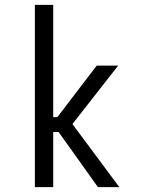

<svg xmlns="http://www.w3.org/2000/svg" viewBox="-20 -770 590 790"><path d="M123.5 0V-750H199V-288H216L378 -500H466L278 -259.5L471 0H383L221 -227H199V0Z"/></svg>

Font: Trispace SemiCondensed Light
Style: Regular
Weight: 300
Width: 4
Designer: Tyler Finck
Foundry: Etcetera Type Company
Version: Version 1.210; ttfautohint (v1.8.3)